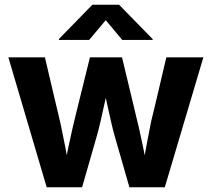

<svg xmlns="http://www.w3.org/2000/svg" viewBox="-20 -787 890 807"><path d="M15.2 -545.9H168.8L216.3 -344Q222 -320.2 226.5 -301.5Q231.1 -282.8 236.6 -257.1Q247 -208.1 254.5 -168.5Q262.1 -128.9 268.7 -85.3H252Q259.1 -128.8 267.5 -169.2Q275.9 -209.6 286.6 -255.7Q292.1 -278.9 297.5 -301Q303 -323.1 308.1 -344L358 -545.9H492.9L541.3 -344Q547 -320.4 552.9 -295.2Q558.9 -270.1 565.4 -243.3Q576.4 -193.4 583.4 -159.1Q590.4 -124.8 597 -85.3H580.6Q587.6 -133.4 595.3 -173.4Q602.9 -213.4 614.9 -275Q623.7 -312.5 631.6 -344L679.1 -545.9H834.8L672.7 0H523.9L463.3 -210.7Q450.9 -253.4 432.2 -340.8Q419.3 -401.3 411.5 -433H437.4Q429.8 -401.1 416.7 -340.2Q409.3 -305.6 401.4 -271.5Q393.5 -237.4 385.6 -210.7L325.1 0H176.2ZM227.4 -619.1V-622.7L368.2 -767.1H480.5L621.6 -622.7V-619.1H493.8L424.5 -702.2L354.7 -619.1Z"/></svg>

Font: Raveo Variable
Style: Regular
Weight: 400
Designer: Jakub Foglar, Rasmus Andersson (Inter)
Foundry: Jakubfoglar.com
Version: Version 1.000;Glyphs 3.2.3 (3260)